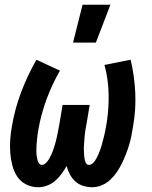

<svg xmlns="http://www.w3.org/2000/svg" viewBox="-20 -779 640 807"><path d="M141 8Q113 8 89.5 -4Q66 -16 52 -37.5Q38 -59 31.5 -85Q25 -111 23 -138Q21 -165 23 -193Q25 -221 30 -248Q42 -320 68.5 -390.5Q95 -461 133 -528L232 -482Q198 -423 175 -360Q152 -297 141 -233Q140 -225 138.5 -217Q137 -209 136.5 -201Q136 -193 135 -185Q134 -177 133.5 -169Q133 -161 133 -153Q133 -145 133 -137.5Q133 -130 134.5 -122Q136 -114 137.5 -107Q139 -100 143.5 -93Q148 -86 156 -86Q165 -86 173 -94Q181 -102 186 -110.5Q191 -119 195.5 -128.5Q200 -138 203 -147Q206 -156 209 -165.5Q212 -175 214.5 -184.5Q217 -194 219 -203.5Q221 -213 223 -222.5Q225 -232 226.5 -241.5Q228 -251 230 -260L243 -338H357L344 -260Q342 -252 341 -244.5Q340 -237 338.5 -229Q337 -221 336.5 -213.5Q336 -206 335 -198Q334 -190 334 -182.5Q334 -175 333 -167Q332 -159 332.5 -151.5Q333 -144 333 -136.5Q333 -129 334 -121.5Q335 -114 336.5 -106.5Q338 -99 342 -92.5Q346 -86 354 -86Q363 -86 371 -94Q379 -102 384 -111Q389 -120 393 -129Q397 -138 400.5 -147.5Q404 -157 406.5 -166Q409 -175 411.5 -184.5Q414 -194 416.5 -203.5Q419 -213 421 -222.5Q423 -232 424.5 -241.5Q426 -251 428 -260Q438 -323 436.5 -385.5Q435 -448 419 -506L529 -528Q545 -461 548.5 -390Q552 -319 539 -246Q536 -227 532 -207Q528 -187 522 -167.5Q516 -148 508.5 -129Q501 -110 492 -91.5Q483 -73 471 -55.5Q459 -38 443 -23Q427 -8 407 0Q387 8 368 8Q348 8 329 2Q310 -4 296.5 -16.5Q283 -29 274 -45.5Q265 -62 260 -81Q250 -64 238.5 -48Q227 -32 212 -19Q197 -6 178 1Q159 8 141 8ZM287 -600 327 -759H444L383 -600Z"/></svg>

Font: Iosevka HT Extrabold Extended
Style: Italic
Weight: 800
Width: 7
Italic angle: -9°
Monospace: yes
Designer: Belleve Invis
Foundry: Belleve Invis
Version: Version 32.3.0; ttfautohint (v1.8.4)